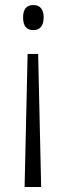

<svg xmlns="http://www.w3.org/2000/svg" viewBox="-20 -649 264 765"><path d="M154 -580C154 -612 139 -629 113 -629C84 -629 72 -610 72 -580C72 -546 85 -529 113 -529C139 -529 154 -546 154 -580ZM90 -434 78 96H144L132 -434Z"/></svg>

Font: Noto Sans Telugu UI Condensed Light
Style: Regular
Weight: 300
Width: 3
Designer: Jelle Bosma - Monotype Design Team
Foundry: Monotype Imaging Inc.
Version: Version 2.005